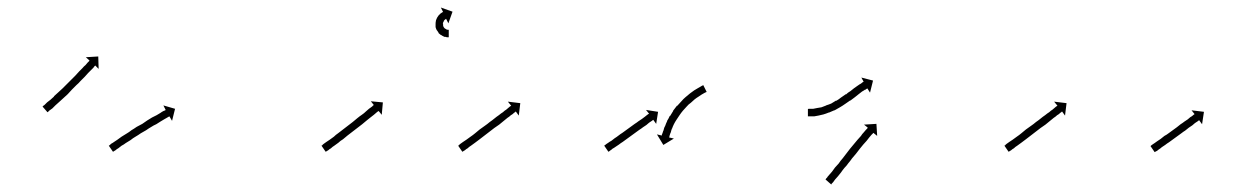

<svg xmlns="http://www.w3.org/2000/svg" viewBox="-20 -478 3327 510"><path d="M95 -197Q97 -198 99 -200Q102 -203 105 -206Q109 -209 114 -213Q118 -217 124 -222H123Q129 -227 134 -232Q140 -237 146 -243Q151 -248 157 -254Q163 -260 169 -266Q174 -271 180 -277Q185 -282 190 -288Q195 -293 199 -297Q203 -302 207 -305Q210 -309 213 -312Q215 -314 217 -316Q217 -317 218 -317L208 -326L241 -328L242 -295L233 -304Q232 -303 231 -302Q230 -301 228 -298Q225 -295 222 -292Q218 -288 214 -284Q209 -279 205 -274Q200 -269 194 -263Q189 -257 183 -252Q177 -246 171 -240Q165 -234 160 -228Q154 -223 148 -217Q142 -212 137 -207Q132 -202 127 -198Q123 -194 119 -190Q115 -187 112 -185Q109 -183 108 -181Q107 -180 106 -180L93 -195Q94 -196 95 -197Z M271 -92Q273 -94 275 -96Q279 -98 283 -101Q287 -104 292 -107Q297 -111 303 -115Q309 -119 316 -123Q323 -127 329 -132Q336 -136 343 -141Q351 -145 358 -149Q365 -154 371 -158Q378 -162 384 -166Q390 -169 396 -172Q401 -175 406 -178Q410 -181 414 -183Q416 -184 419 -185Q420 -186 420 -186L414 -198L445 -189L437 -157L430 -169Q429 -168 428 -168Q426 -167 423 -165Q420 -163 416 -161Q411 -158 406 -155Q401 -152 395 -148Q388 -145 382 -141Q375 -137 368 -132Q361 -128 354 -124Q347 -119 340 -115Q333 -111 327 -106Q320 -102 314 -98Q309 -94 303 -91Q298 -87 294 -84Q290 -82 287 -79Q284 -77 282 -76Q281 -75 280 -75L269 -91Q270 -92 271 -92Z M836 -92Q837 -94 840 -96Q843 -98 847 -101Q851 -104 856 -107Q861 -111 867 -115Q872 -120 878 -124Q885 -129 891 -134Q897 -139 904 -144Q910 -149 917 -154Q923 -159 929 -164Q935 -169 941 -173Q947 -177 952 -182Q956 -185 960 -189Q964 -192 967 -194Q970 -196 971 -198Q972 -198 973 -199L965 -209L997 -206L994 -173L986 -183Q985 -183 984 -182Q982 -181 980 -179Q977 -176 973 -173Q969 -170 964 -166Q959 -162 954 -158Q948 -153 942 -148Q936 -143 929 -138Q923 -133 916 -128Q910 -123 903 -118Q897 -113 891 -108Q884 -104 879 -99Q873 -95 868 -91Q863 -88 859 -84Q855 -82 852 -79Q849 -77 847 -76Q846 -75 845 -75L834 -91Q835 -92 836 -92ZM1171 -379Q1171 -379 1171 -379Q1171 -379 1171 -379Q1171 -379 1171 -379Q1171 -379 1171 -379Q1170 -379 1168 -379Q1168 -379 1168 -379Q1168 -379 1168 -379Q1168 -379 1168 -379Q1168 -379 1168 -379Q1166 -379 1164 -380Q1164 -380 1163.5 -380Q1163 -380 1163 -380Q1163 -380 1163 -380Q1163 -380 1163 -380Q1160 -380 1158 -381Q1158 -381 1158 -381.5Q1158 -382 1158 -382Q1157 -382 1157 -382Q1157 -382 1157 -382Q1154 -383 1152 -385Q1152 -385 1151.5 -385Q1151 -385 1151 -385Q1151 -385 1151 -385Q1151 -385 1151 -385Q1148 -388 1145 -390Q1145 -390 1145 -390.5Q1145 -391 1145 -391Q1145 -391 1145 -391Q1145 -391 1145 -391Q1143 -394 1141 -397Q1141 -397 1140.5 -397.5Q1140 -398 1140 -398Q1140 -398 1140 -398Q1140 -398 1140 -398Q1138 -402 1137 -406Q1137 -406 1137 -406Q1137 -406 1137 -406Q1137 -406 1137 -406.5Q1137 -407 1137 -407Q1137 -411 1137 -415Q1137 -415 1137 -415Q1137 -415 1137 -415Q1137 -415 1137 -415Q1137 -415 1137 -415Q1137 -419 1138 -423Q1138 -423 1138 -423Q1138 -423 1138 -424Q1138 -424 1138 -424Q1138 -424 1138 -424Q1139 -427 1141 -431Q1141 -431 1141 -431Q1141 -431 1141 -431Q1141 -431 1141 -431Q1141 -431 1141 -431Q1143 -434 1145 -437Q1145 -437 1145 -437Q1145 -437 1145 -437Q1145 -437 1145 -437Q1145 -437 1145 -437Q1147 -439 1149 -441Q1149 -441 1149 -441Q1149 -441 1149 -441Q1149 -441 1149.5 -441.5Q1150 -442 1150 -442Q1151 -443 1153 -444Q1153 -444 1153 -444Q1153 -444 1153 -444Q1153 -444 1153 -444Q1153 -444 1153 -444Q1155 -445 1156 -446Q1156 -446 1156 -446Q1156 -446 1156 -446Q1156 -446 1156 -446Q1156 -446 1156 -446Q1156 -446 1157 -446L1151 -458L1182 -447L1171 -416L1165 -428Q1165 -428 1165 -428Q1165 -428 1165 -428Q1165 -428 1165 -428Q1165 -428 1165 -428Q1165 -428 1165 -428Q1164 -428 1164 -427Q1164 -427 1164 -427Q1164 -427 1164 -427Q1164 -427 1164 -427Q1164 -427 1164 -427Q1163 -427 1162 -426Q1162 -426 1162 -426Q1162 -426 1162 -426Q1162 -426 1162 -426Q1162 -426 1162 -426Q1161 -425 1160 -424Q1160 -424 1160 -424Q1160 -424 1160 -424Q1160 -424 1160 -424Q1160 -424 1160 -424Q1159 -423 1158 -421Q1158 -421 1158 -421Q1158 -421 1158 -421Q1158 -422 1158.5 -422Q1159 -422 1159 -422Q1158 -420 1157 -418Q1157 -418 1157 -418Q1157 -418 1157 -418Q1157 -418 1157 -418.5Q1157 -419 1157 -419Q1157 -416 1156 -414Q1156 -414 1156 -414Q1156 -414 1156 -414Q1157 -415 1157 -415Q1157 -415 1157 -415Q1157 -413 1157 -410Q1157 -410 1157 -410Q1157 -410 1157 -411Q1157 -411 1157 -411Q1157 -411 1157 -411Q1157 -409 1158 -407Q1158 -407 1158 -407Q1158 -407 1158 -407Q1158 -407 1158 -407Q1158 -407 1158 -407Q1159 -405 1161 -403Q1161 -403 1160.5 -403.5Q1160 -404 1160 -404Q1160 -404 1160 -404Q1160 -404 1160 -404Q1162 -402 1163 -401Q1163 -401 1163 -401Q1163 -401 1163 -401Q1163 -401 1163 -401.5Q1163 -402 1163 -402Q1164 -401 1166 -400Q1166 -400 1166 -400Q1166 -400 1166 -400Q1166 -400 1165.5 -400Q1165 -400 1165 -400Q1167 -399 1168 -399Q1168 -399 1168 -399Q1168 -399 1168 -399Q1168 -399 1168 -399Q1168 -399 1168 -399Q1169 -399 1170 -399Q1170 -399 1170 -399Q1170 -399 1170 -399Q1170 -399 1170 -399Q1170 -399 1170 -399Q1171 -399 1172 -399Q1172 -399 1172 -399Q1172 -399 1172 -399Q1171 -399 1171 -399Q1171 -399 1171 -399Q1172 -399 1172 -398V-379Q1172 -379 1171 -379Z M1199 -92Q1200 -94 1203 -96Q1206 -98 1210 -101Q1214 -104 1219 -107Q1224 -111 1230 -115Q1236 -119 1242 -124Q1248 -129 1254 -134Q1261 -139 1268 -144Q1274 -148 1281 -154Q1287 -158 1293 -163Q1299 -168 1305 -172Q1311 -177 1316 -180Q1320 -184 1325 -187Q1328 -190 1332 -193Q1334 -195 1336 -196Q1337 -197 1338 -197L1329 -208L1362 -204L1358 -171L1350 -182Q1349 -181 1348 -180Q1346 -179 1344 -177Q1341 -174 1337 -172Q1333 -168 1328 -165Q1323 -161 1317 -156Q1312 -152 1306 -147Q1299 -142 1293 -138Q1286 -133 1280 -128Q1273 -123 1267 -118Q1260 -113 1254 -108Q1247 -103 1242 -99Q1236 -95 1231 -91Q1226 -88 1222 -84Q1218 -82 1215 -79Q1212 -77 1210 -76Q1209 -75 1208 -75L1197 -91Q1198 -92 1199 -92Z M1586 -92Q1588 -93 1590 -95Q1593 -97 1596 -99Q1600 -102 1604 -104Q1608 -107 1613 -111Q1618 -114 1623 -118Q1628 -122 1633 -125Q1639 -129 1644 -133Q1650 -137 1655 -141Q1661 -145 1666 -149Q1671 -152 1676 -156Q1681 -159 1685 -162Q1689 -165 1693 -168Q1696 -170 1698 -172Q1699 -173 1700 -173.5Q1701 -174 1702 -175Q1703 -175 1704 -176L1696 -186L1728 -181L1723 -149L1715 -160Q1715 -159 1714 -159Q1712 -157 1710 -156Q1707 -154 1704 -152Q1701 -149 1697 -146Q1692 -143 1688 -140Q1683 -136 1678 -133Q1672 -129 1667 -125Q1662 -121 1656 -117Q1650 -113 1645 -109Q1640 -105 1634 -101Q1629 -98 1624 -94Q1619 -91 1615 -88Q1611 -85 1607 -83Q1604 -80 1602 -79Q1599 -77 1598 -76Q1597 -75 1596 -75L1585 -91Q1586 -92 1586 -92ZM1855 -233Q1855 -233 1855 -233Q1855 -233 1855 -233Q1855 -233 1855 -233Q1855 -233 1855 -233Q1853 -232 1851 -231Q1851 -231 1851 -231Q1851 -231 1851 -231Q1851 -231 1851 -231Q1851 -231 1851 -231Q1847 -229 1844 -227Q1844 -227 1844 -227Q1844 -227 1844 -227Q1844 -227 1844 -227Q1844 -227 1844 -227Q1840 -224 1835 -221Q1835 -221 1835 -221Q1835 -221 1835 -221Q1835 -221 1835 -221Q1835 -221 1835 -221Q1830 -218 1825 -214Q1825 -214 1825 -214Q1825 -214 1825 -214Q1825 -214 1825 -214Q1825 -214 1825 -214Q1820 -210 1815 -205Q1815 -205 1815 -205Q1815 -205 1815 -205Q1815 -205 1815 -205Q1815 -205 1815 -205Q1809 -201 1804 -195Q1804 -195 1804 -195Q1804 -195 1804 -195Q1804 -195 1804 -195Q1804 -195 1804 -195Q1799 -190 1794 -184Q1794 -184 1794 -184Q1794 -184 1794 -184Q1794 -184 1794 -184Q1794 -184 1794 -184Q1789 -178 1785 -172Q1785 -172 1785 -172Q1785 -172 1785 -172Q1785 -172 1785 -172Q1785 -172 1785 -172Q1781 -166 1777 -160Q1777 -160 1777 -160Q1777 -160 1777 -160Q1777 -160 1777 -160Q1777 -160 1777 -160Q1773 -154 1770 -148Q1770 -148 1770 -148Q1770 -148 1770 -148Q1770 -148 1770 -148Q1770 -148 1770 -148Q1767 -142 1765 -136Q1765 -136 1765 -136.5Q1765 -137 1765 -137Q1765 -137 1765 -137Q1765 -137 1765 -137Q1763 -132 1762 -127Q1762 -127 1762 -127Q1762 -127 1762 -127Q1762 -127 1762 -127Q1762 -127 1762 -127Q1760 -123 1759 -119Q1759 -119 1759 -119Q1759 -119 1759 -119Q1759 -119 1759 -119Q1759 -119 1759 -119Q1758 -117 1758 -114Q1758 -114 1758 -114.5Q1758 -115 1758 -115Q1758 -115 1758 -115Q1758 -115 1758 -115Q1758 -114 1757 -113L1770 -110L1742 -93L1725 -121L1738 -118Q1738 -119 1738 -120Q1738 -120 1738 -120Q1738 -120 1738 -120Q1738 -120 1738 -120Q1738 -120 1738 -120Q1739 -122 1740 -125Q1740 -125 1740 -125Q1740 -125 1740 -125Q1740 -125 1740 -125Q1740 -125 1740 -125Q1741 -129 1743 -133Q1743 -133 1743 -133Q1743 -133 1743 -134Q1743 -134 1743 -134Q1743 -134 1743 -134Q1744 -139 1747 -144Q1747 -144 1747 -144Q1747 -144 1747 -144Q1747 -144 1747 -144Q1747 -144 1747 -144Q1749 -150 1752 -156Q1752 -156 1752 -156.5Q1752 -157 1752 -157Q1752 -157 1752 -157Q1752 -157 1752 -157Q1756 -163 1759 -170Q1759 -170 1759.5 -170Q1760 -170 1760 -170Q1760 -170 1760 -170Q1760 -170 1760 -170Q1764 -177 1768 -183Q1768 -183 1768 -183Q1768 -183 1768 -183Q1768 -183 1768 -183.5Q1768 -184 1768 -184Q1773 -190 1778 -197Q1778 -197 1778 -197Q1778 -197 1778 -197Q1779 -197 1779 -197Q1779 -197 1779 -197Q1784 -203 1790 -209Q1790 -209 1790 -209Q1790 -209 1790 -209Q1790 -209 1790 -209Q1790 -209 1790 -209Q1795 -215 1801 -220Q1801 -220 1801 -220Q1801 -220 1801 -220Q1801 -220 1801 -220Q1801 -220 1801 -220Q1807 -225 1813 -230Q1813 -230 1813 -230Q1813 -230 1813 -230Q1813 -230 1813 -230Q1813 -230 1813 -230Q1819 -234 1824 -238Q1824 -238 1824 -238Q1824 -238 1824 -238Q1824 -238 1824 -238Q1824 -238 1824 -238Q1829 -241 1834 -244Q1834 -244 1834 -244Q1834 -244 1834 -244Q1834 -244 1834 -244Q1834 -244 1834 -244Q1838 -246 1841 -248Q1841 -248 1841 -248Q1841 -248 1841 -248Q1841 -248 1841 -248Q1841 -248 1841 -248Q1844 -250 1846 -251Q1846 -251 1846 -251Q1846 -251 1846 -251Q1847 -251 1847 -251Q1847 -251 1847 -251Q1847 -251 1848 -252L1857 -234Q1856 -233 1855 -233Z M2128 -189Q2128 -189 2128 -189Q2128 -189 2128 -189Q2128 -189 2128 -189Q2128 -189 2128 -189Q2130 -189 2133 -189Q2133 -189 2133 -189Q2133 -189 2133 -189Q2133 -189 2133 -189Q2133 -189 2133 -189Q2136 -189 2141 -189Q2141 -189 2140.5 -189Q2140 -189 2140 -189Q2140 -189 2140 -189Q2140 -189 2140 -189Q2145 -190 2150 -191Q2150 -191 2150 -191Q2150 -191 2150 -191Q2150 -191 2150 -191Q2150 -191 2150 -191Q2156 -192 2162 -193Q2162 -193 2162 -193Q2162 -193 2162 -193Q2162 -193 2162 -193Q2162 -193 2162 -193Q2168 -195 2175 -198Q2175 -198 2175 -198Q2175 -198 2175 -198Q2174 -198 2174 -198Q2174 -198 2174 -198Q2181 -200 2188 -203Q2188 -203 2188 -203Q2188 -203 2188 -203Q2188 -203 2188 -203Q2188 -203 2188 -203Q2194 -207 2201 -211Q2201 -211 2201 -211Q2201 -211 2201 -210Q2201 -210 2201 -210Q2201 -210 2201 -210Q2208 -214 2214 -219Q2214 -219 2214 -219Q2214 -219 2214 -219Q2214 -219 2214 -219Q2214 -219 2214 -219Q2220 -223 2227 -228Q2227 -228 2227 -228Q2227 -228 2227 -228Q2227 -228 2227 -227.5Q2227 -227 2227 -227Q2232 -232 2239 -236Q2245 -241 2249 -244Q2249 -244 2249 -244Q2249 -244 2249 -244Q2249 -244 2249 -244Q2249 -244 2249 -244Q2255 -248 2259 -251Q2259 -251 2259 -251Q2259 -251 2259 -251Q2259 -251 2259 -251Q2259 -251 2259 -251Q2263 -254 2267 -256Q2267 -256 2267 -256Q2267 -256 2267 -256Q2267 -256 2267 -256Q2267 -256 2267 -256Q2270 -258 2272 -260Q2272 -260 2272 -260Q2272 -260 2272 -260Q2272 -260 2272 -260Q2272 -260 2272 -260Q2273 -260 2274 -261L2268 -272L2299 -264L2291 -232L2284 -243Q2283 -243 2282 -242Q2282 -242 2282 -242Q2282 -242 2282 -242Q2282 -242 2282 -242Q2282 -242 2282 -242Q2280 -241 2278 -239Q2278 -239 2278 -239Q2278 -239 2278 -240Q2278 -240 2278 -240Q2278 -240 2278 -240Q2274 -237 2270 -235Q2270 -235 2270 -235Q2270 -235 2270 -235Q2270 -235 2270 -235Q2270 -235 2270 -235Q2266 -232 2261 -228Q2261 -228 2261 -228Q2261 -228 2261 -228Q2261 -228 2261 -228Q2261 -228 2261 -228Q2257 -225 2251 -220Q2244 -215 2239 -211Q2239 -211 2238.5 -211Q2238 -211 2238 -211Q2238 -211 2238 -211Q2238 -211 2238 -211Q2232 -207 2225 -202Q2225 -202 2225 -202Q2225 -202 2225 -202Q2225 -202 2225 -202Q2225 -202 2225 -202Q2218 -197 2211 -193Q2211 -193 2211 -193Q2211 -193 2211 -193Q2211 -193 2211 -193Q2211 -193 2211 -193Q2204 -189 2197 -185Q2197 -185 2197 -185Q2197 -185 2196 -185Q2196 -185 2196 -185Q2196 -185 2196 -185Q2189 -182 2182 -179Q2182 -179 2182 -179Q2182 -179 2182 -179Q2182 -179 2181.5 -179Q2181 -179 2181 -179Q2174 -176 2167 -174Q2167 -174 2167 -174Q2167 -174 2167 -174Q2167 -174 2167 -174Q2167 -174 2167 -174Q2160 -172 2154 -171Q2154 -171 2154 -171Q2154 -171 2154 -171Q2154 -171 2154 -171Q2154 -171 2154 -171Q2148 -170 2143 -169Q2143 -169 2143 -169Q2143 -169 2143 -169Q2143 -169 2142.5 -169Q2142 -169 2142 -169Q2138 -169 2134 -169Q2134 -169 2134 -169Q2134 -169 2134 -169Q2134 -169 2134 -169Q2134 -169 2134 -169Q2130 -169 2128 -169Q2128 -169 2128 -169Q2128 -169 2128 -169Q2128 -169 2128 -169Q2128 -169 2128 -169Q2127 -169 2126 -169V-188Q2127 -189 2128 -189ZM2174 -3Q2175 -5 2178 -7H2177Q2180 -10 2183 -14Q2186 -18 2190 -22Q2194 -27 2198 -33Q2203 -38 2208 -44Q2210 -47 2212.5 -50.5Q2215 -54 2218 -57Q2223 -64 2228 -70Q2233 -77 2238 -83Q2243 -89 2248 -95Q2253 -101 2258 -107Q2262 -112 2267 -117Q2270 -122 2274 -126Q2277 -130 2280 -133Q2282 -135 2284 -137Q2284 -138 2285 -139L2275 -147L2308 -149L2310 -117L2300 -125Q2299 -125 2299 -124Q2297 -122 2295 -120Q2292 -117 2289 -113Q2286 -109 2282 -104Q2278 -100 2273 -94Q2269 -89 2264 -83Q2259 -77 2254 -70Q2249 -64 2243 -57Q2239 -51 2233 -44Q2231 -41 2228.5 -38Q2226 -35 2223 -32Q2218 -26 2214 -20Q2210 -15 2206 -10Q2202 -5 2198 -1Q2195 3 2193 6Q2191 8 2189 10Q2189 11 2188 12L2173 -1Q2173 -2 2174 -3Z M2650 -92Q2651 -94 2654 -96Q2657 -98 2661 -101Q2665 -104 2670 -107Q2675 -111 2681 -115Q2687 -119 2693 -124Q2699 -129 2705 -134Q2712 -139 2719 -144Q2725 -148 2732 -154Q2738 -158 2744 -163Q2750 -168 2756 -172Q2762 -177 2767 -180Q2771 -184 2776 -187Q2779 -190 2783 -193Q2785 -195 2787 -196Q2788 -197 2789 -197L2780 -208L2813 -204L2809 -171L2801 -182Q2800 -181 2799 -180Q2797 -179 2795 -177Q2792 -174 2788 -172Q2784 -168 2779 -165Q2774 -161 2768 -156Q2763 -152 2757 -147Q2750 -142 2744 -138Q2737 -133 2731 -128Q2724 -123 2718 -118Q2711 -113 2705 -108Q2698 -103 2693 -99Q2687 -95 2682 -91Q2677 -88 2673 -84Q2669 -82 2666 -79Q2663 -77 2661 -76Q2660 -75 2659 -75L2648 -91Q2649 -92 2650 -92Z M3037 -91Q3039 -92 3041 -94Q3043 -95 3047 -98Q3051 -101 3054 -103Q3059 -106 3063 -109Q3068 -113 3073 -117Q3079 -120 3084 -124Q3089 -128 3095 -132Q3100 -136 3106 -140Q3111 -144 3116 -148Q3121 -151 3126 -155Q3131 -158 3135 -161Q3139 -164 3142 -167Q3146 -169 3148 -171Q3150 -173 3152 -174Q3152 -174 3153 -175L3145 -185L3178 -181L3173 -148L3165 -159Q3165 -158 3164 -158Q3162 -156 3160 -155Q3157 -153 3154 -151Q3151 -148 3147 -145Q3143 -142 3138 -139Q3133 -135 3128 -131Q3123 -128 3118 -124Q3112 -120 3107 -116Q3101 -112 3096 -108Q3090 -104 3085 -100Q3080 -97 3075 -93Q3070 -90 3066 -87Q3063 -84 3058 -81Q3055 -79 3053 -77Q3050 -76 3049 -75Q3048 -74 3047 -74L3036 -90Q3037 -90 3037 -91Z"/></svg>

Font: FRB American Cursive Just Arrows
Style: Italic
Weight: 400
Italic angle: -25°
Version: Version 2.0;Modular Font Editor K font №1